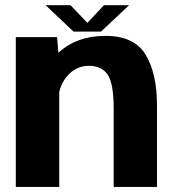

<svg xmlns="http://www.w3.org/2000/svg" viewBox="-20 -740 697 760"><path d="M42.5 0H214.5V-377C220.5 -400 230.5 -420.5 244.5 -437.5C268.5 -465.5 297.5 -479.5 332 -479.5C365 -479.5 389.5 -468 405.5 -445.5C421.5 -422.5 430 -378 430 -312.5V0H601.5V-320.5C601.5 -405 587 -472.5 557 -522.5C527 -573 474 -598 397 -598C321.5 -598 259.5 -575.5 211 -531L206 -593H42.5ZM271 -615H380L491 -719.5H391.5L326 -649.5L259 -719.5H160.5Z"/></svg>

Font: Anybody
Style: Bold
Weight: 700
Designer: Tyler Finck
Foundry: Etcetera Type Company
Version: Version 1.110